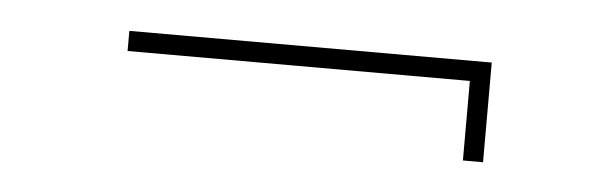

<svg xmlns="http://www.w3.org/2000/svg" viewBox="-25 -291 605 190"><g transform="rotate(5 277.5 -195.5)"><path d="M98 -245H458V-146H438V-225H98Z"/></g></svg>

Font: Synthetic Thin
Style: Regular
Weight: 100
Designer: Santiago Orozco
Foundry: Typemade
Version: Version 2.000; ttfautohint (v1.8.4.7-5d5b)